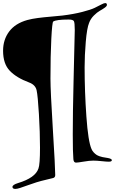

<svg xmlns="http://www.w3.org/2000/svg" viewBox="-20 -861 747 1248"><path d="M664 -841Q675 -841 675 -829Q675 -821 661 -811Q647 -801 629 -791Q611 -781 590 -760Q569 -739 559 -712Q545 -678 537.5 -589Q530 -500 530 -424Q530 -267 541.5 -104Q553 59 575 108Q580 120 589 129.5Q598 139 606 144.5Q614 150 626.5 154.5Q639 159 646 160Q653 161 666 163.5Q679 166 681 166Q707 171 707 180Q707 190 687 190Q673 190 640.5 186.5Q608 183 586 183Q562 183 524 189.5Q486 196 474 196Q459 196 457 174Q453 130 453 13Q453 -128 458 -328Q466 -640 466 -666Q466 -714 460 -724Q454 -734 426 -734Q346 -734 326 -721Q319 -716 313.5 -608Q308 -500 308 -350Q308 -271 323.5 -21Q339 229 339 277Q339 292 326 296Q320 298 283 306.5Q246 315 217 324Q197 330 164 342Q131 354 111 360.5Q91 367 80 367Q61 367 61 354Q61 340 97 329Q210 295 230 234Q240 208 240 99Q240 -1 233 -119Q226 -237 218 -274Q210 -310 169 -325Q88 -355 44 -400.5Q0 -446 0 -531Q0 -603 39.5 -656Q79 -709 158 -731Q188 -739 226 -744Q264 -749 312 -753Q360 -757 386 -760Q459 -769 515 -783.5Q571 -798 595.5 -810Q620 -822 638 -831.5Q656 -841 664 -841Z"/></svg>

Font: Henny Penny
Style: Regular
Weight: 400
Designer: Olga Umpeleva
Foundry: Brownfox
Version: Version 1.001